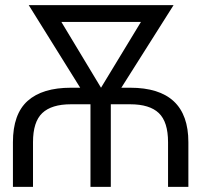

<svg xmlns="http://www.w3.org/2000/svg" viewBox="-20 -727 781 747"><path d="M255.9 -385.7H292L91.8 -707H655.3L452.1 -385.7H486.3Q712.9 -385.7 712.9 -173.8V0H633.8V-173.8Q633.8 -252.9 597.9 -287.1Q562 -321.3 486.3 -321.3H411.1V0H332V-321.3H255.9Q180.7 -321.3 144.5 -287.1Q108.4 -252.9 108.4 -173.8V0H30.3V-173.8Q30.3 -283.2 87.6 -334.5Q145 -385.7 255.9 -385.7ZM373 -385.7 528.3 -641.6H218.8Z"/></svg>

Font: Pretendard Std Light
Style: Regular
Weight: 300
Designer: Base glyphs from Inter by Rasmus Andersson; Hangeul glyphs from Noto Sans CJK(Source Han Sans) by Jang Soo-young and Kan
Foundry: Kil Hyung-jin
Version: Version 1.309